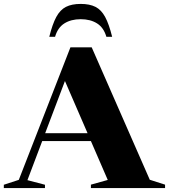

<svg xmlns="http://www.w3.org/2000/svg" viewBox="-32 -960 863 980"><path d="M732.5 -42.5 810.5 -17.5V0H432V-17.5L518 -41.5L432 -240H183.5L108 -40.5L197.5 -17V0H-12.5V-17L64 -42L327.5 -718.5H436ZM198.5 -280H415L299.5 -546.5ZM380 -862Q330.5 -862 296.5 -840.5Q262.5 -819 249 -772H219.5Q235.5 -836.5 255.2 -873.2Q275 -910 304.8 -925Q334.5 -940 380 -940Q425.5 -940 455.2 -925Q485 -910 504.8 -873.2Q524.5 -836.5 540.5 -772H511Q497.5 -819 463.5 -840.5Q429.5 -862 380 -862Z"/></svg>

Font: Newsreader Display
Style: Bold
Weight: 700
Designer: Hugues Gentile
Foundry: Production Type
Version: Version 1.001